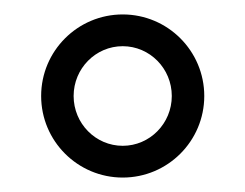

<svg xmlns="http://www.w3.org/2000/svg" viewBox="-20 -756 340 266"><path d="M37 -623C37 -560.6 87.6 -510 150 -510C212.4 -510 263 -560.6 263 -623C263 -685.4 212.4 -736 150 -736C87.6 -736 37 -685.4 37 -623ZM82 -623C82 -661.1 112.5 -692 150 -692C187.5 -692 218 -661.1 218 -623C218 -584.9 187.5 -554 150 -554C112.5 -554 82 -584.9 82 -623Z"/></svg>

Font: Resamitz
Style: Regular
Weight: 500
Designer: gluk
Foundry: gluk
Version: Version 0.047